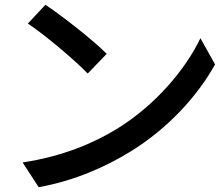

<svg xmlns="http://www.w3.org/2000/svg" viewBox="-20 -752 928 799"><path d="M74 -76 141 27C296 -1 423 -60 524 -122C680 -218 803 -354 875 -484L814 -593C753 -465 628 -315 467 -216C371 -157 241 -101 74 -76ZM96 -654C171 -604 293 -500 345 -446L424 -528C370 -583 236 -688 169 -732Z"/></svg>

Font: GenEiGothic-pro-SemiBold
Style: Regular
Weight: 500
Designer: Ryoko NISHIZUKA (kana & ideographs); Paul D. Hunt (Latin, Greek & Cyrillic); Wenlong ZHANG (bopomofo); Sandoll Communica
Foundry: Adobe Systems Incorporated; o_tamon
Version: Version 1.000.140830